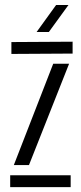

<svg xmlns="http://www.w3.org/2000/svg" viewBox="-20 -772 336 792"><path d="M27 -549.5V-598.5L279.5 -600V-551ZM37 -91 199.5 -509H265L99.5 -91ZM22 0V-49H271.5V0ZM131 -640 211.5 -751.5H262.5L181.5 -640Z"/></svg>

Font: Big Shoulders Stencil Text Light
Style: Regular
Weight: 300
Designer: Patric King
Foundry: XO Type Co
Version: Version 1.000